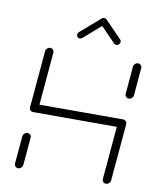

<svg xmlns="http://www.w3.org/2000/svg" viewBox="-79 -741 644 802"><g transform="rotate(10 243.5 -340.5)"><path d="M52.6 0Q45.2 0 40.6 -5.4Q35.9 -10.7 36.7 -17.8L47 -134.1Q47.8 -141.5 53.3 -146.7Q58.9 -151.9 65.9 -151.9Q73 -151.9 78 -146.7Q83 -141.5 82.2 -134.1L71.9 -17.8Q71.1 -10.4 65.4 -5.2Q59.6 0 52.6 0ZM97.8 -518.5Q104.8 -518.5 109.8 -513.3Q114.8 -508.1 114.1 -501.1L93 -259.3Q92.2 -251.9 86.5 -246.9Q80.7 -241.9 73.7 -241.9Q66.3 -241.9 61.7 -247Q57 -252.2 57.8 -259.3L78.9 -501.1Q79.6 -508.1 85.2 -513.3Q90.7 -518.5 97.8 -518.5ZM446.3 -241.9H73.7L76.7 -277H449.3ZM449.3 -277Q456.3 -277 461.3 -271.9Q466.3 -266.7 465.6 -259.3L444.4 -17.8Q443.7 -10.4 438 -5.2Q432.2 0 425.2 0Q417.8 0 413.1 -5.4Q408.5 -10.7 409.3 -17.8L430.4 -259.3Q431.1 -266.7 436.7 -271.9Q442.2 -277 449.3 -277ZM457.4 -366.7Q450 -366.7 445.4 -372Q440.7 -377.4 441.5 -384.4L451.5 -501.1Q452.2 -508.1 457.8 -513.3Q463.3 -518.5 470.4 -518.5Q477.4 -518.5 482.4 -513.3Q487.4 -508.1 486.7 -501.1L476.7 -384.4Q475.9 -377 470.2 -371.9Q464.4 -366.7 457.4 -366.7ZM298.1 -680.7Q304.1 -680.7 307.8 -677Q311.5 -673.3 311.5 -667.8Q311.5 -660 306.3 -655.6L222.6 -582.6Q217.8 -578.5 211.9 -578.5Q206.3 -578.5 202.6 -582Q198.9 -585.6 198.9 -591.5Q198.9 -599.3 204.1 -603.7L288.1 -676.7Q292.2 -680.7 298.1 -680.7ZM308.5 -676.3 379.3 -603.7Q383 -600 383 -594.4Q383 -587.8 378.1 -583.1Q373.3 -578.5 366.7 -578.5Q360.7 -578.5 357.4 -582.6L287 -655.2Z"/></g></svg>

Font: 26F Galaxy Sans Light
Style: Italic
Weight: 300
Italic angle: -5°
Designer: C₂₉H₂₅N₃O₅
Version: Version 1.200